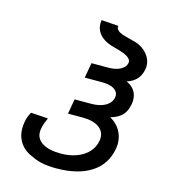

<svg xmlns="http://www.w3.org/2000/svg" viewBox="-111 -817 822 925"><g transform="rotate(15 300.0 -355.0)"><path d="M134 -4.5Q92 -20.5 69.5 -52Q47 -83.5 47 -127Q47 -141.5 50 -158Q54 -182.5 68.5 -209L154 -203.5Q146 -185.5 141.8 -173.5Q137.5 -161.5 135 -146.5Q133.5 -139 133.5 -131.5Q133.5 -96 165.8 -76Q198 -56 257.5 -56Q301.5 -56 337 -69.5Q372.5 -83 394.5 -107.2Q416.5 -131.5 422 -163Q423.5 -170.5 423.5 -178Q423.5 -212 394.8 -231.5Q366 -251 314.5 -251H241.5L254.5 -325.5H335.5Q381 -325.5 408.5 -341.8Q436 -358 441 -385.5Q441.5 -388 441.5 -393Q441.5 -414 420.5 -426.8Q399.5 -439.5 360.5 -439.5H274.5L288 -515H372Q409 -515 432.8 -528.2Q456.5 -541.5 460 -562Q460.5 -563.5 460.5 -566.5Q460.5 -580.5 442.8 -592Q425 -603.5 383.5 -614.5Q332.5 -625.5 306.2 -650.8Q280 -676 280 -710.5Q280 -719 281.5 -728L366 -722Q364.5 -709 373 -700.8Q381.5 -692.5 395.2 -687.5Q409 -682.5 433 -676.5L450 -672Q479 -666 501.2 -650.8Q523.5 -635.5 535.8 -614.2Q548 -593 548 -569.5Q548 -561.5 546.5 -554Q535.5 -492.5 474 -474Q500 -462.5 514 -442.5Q528 -422.5 528 -395Q528 -383.5 526 -373.5Q519.5 -338 500.2 -317.8Q481 -297.5 442.5 -286.5Q474.5 -269.5 492.8 -239.5Q511 -209.5 511 -172.5Q511 -161 508.5 -147Q494.5 -67 428.5 -24.2Q362.5 18.5 254.5 18.5Q215.5 18.5 186.2 12.8Q157 7 134 -4.5Z"/></g></svg>

Font: JuliaMono
Style: Italic
Weight: 400
Italic angle: -9°
Monospace: yes
Designer: cormullion
Foundry: corm
Version: Version 0.057; ttfautohint (v1.8.4)